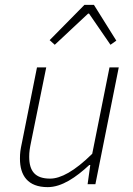

<svg xmlns="http://www.w3.org/2000/svg" viewBox="-20 -757 548 789"><path d="M176 12C234 12 292 -28 347 -79H351L340 0H372L468 -480H430L359 -125C286 -53 229 -23 186 -23C125 -23 100 -53 100 -113C100 -132 102 -146 108 -175L170 -480H132L70 -170C64 -142 62 -129 62 -105C62 -36 94 12 176 12ZM205 -573 342 -701H346L434 -573L458 -590L366 -737H327L184 -592Z"/></svg>

Font: Source Sans Pro Light
Style: Italic
Weight: 300
Italic angle: -11°
Designer: Paul D. Hunt
Foundry: Adobe Systems Incorporated
Version: Version 3.006;hotconv 1.0.111;makeotfexe 2.5.65597